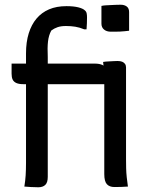

<svg xmlns="http://www.w3.org/2000/svg" viewBox="-20 -789 640 812"><path d="M29 -520H381Q400 -520 412.5 -514.5Q425 -509 432 -501.5Q439 -494 439 -484Q439 -471 438.5 -458.5Q438 -446 437 -433H79Q60 -433 49 -438Q38 -443 33.5 -452.5Q29 -462 29 -477Q29 -489 29 -499Q29 -509 29 -520ZM182 -41Q182 -17 171.5 -7Q161 3 142 3Q125 3 111 2Q97 1 83 0Q87 -24 88.5 -47.5Q90 -71 90 -100Q90 -161 90 -216.5Q90 -272 90 -326.5Q90 -381 90 -439Q90 -497 90 -563Q90 -611 101.5 -648Q113 -685 134.5 -710.5Q156 -736 187.5 -749.5Q219 -763 261 -763Q291 -763 311 -758Q331 -753 339 -745Q345 -740 346.5 -732.5Q348 -725 348 -716Q348 -704 347.5 -690.5Q347 -677 346 -665H336Q317 -673 298.5 -676Q280 -679 259 -679Q238 -679 223.5 -674Q209 -669 197 -660Q186 -640 183 -613.5Q180 -587 182 -548Q182 -512 182 -470Q182 -428 182 -383Q182 -338 182 -292.5Q182 -247 182 -202.5Q182 -158 182 -117Q182 -76 182 -41ZM409 -764Q418 -766 428 -766.5Q438 -767 448 -767.5Q458 -768 468.5 -768.5Q479 -769 490 -769Q506 -769 516 -761.5Q526 -754 526 -738V-659Q517 -658 507.5 -657Q498 -656 488 -655.5Q478 -655 468 -655Q458 -655 448 -655Q431 -655 420 -664Q409 -673 409 -689ZM416 -527Q420 -528 427 -528.5Q434 -529 443.5 -529.5Q453 -530 462 -530.5Q471 -531 477 -531Q489 -531 496.5 -528Q504 -525 508.5 -519Q513 -513 513 -504Q513 -461 513 -412Q513 -363 513 -312Q513 -261 513 -211Q513 -161 513 -117Q513 -96 513.5 -77Q514 -58 516 -39.5Q518 -21 521 0Q506 1 493 1.5Q480 2 464 2Q443 2 432 -10Q421 -22 421 -53Q421 -81 421 -118Q421 -155 421 -196.5Q421 -238 421 -280Q421 -322 421 -361.5Q421 -401 421 -431Q421 -449 421 -465.5Q421 -482 419.5 -497.5Q418 -513 416 -527Z"/></svg>

Font: Rec Mono Semicasual
Style: Regular
Weight: 400
Version: Version 1.085; ttfautohint (v1.8.4.7-5d5b)